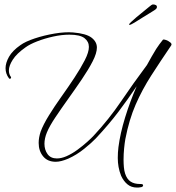

<svg xmlns="http://www.w3.org/2000/svg" viewBox="-20 -719 792 864"><path d="M596 125Q571 125 553.5 110.5Q536 96 525 72Q517 52 513.5 32Q510 12 510 -8Q510 -33 513 -57Q521 -119 543 -190.5Q565 -262 595 -331Q556 -273 513 -216Q470 -159 411 -96Q393 -77 359 -49.5Q325 -22 287 -5Q254 9 231 9Q194 9 174 -15.5Q154 -40 154 -76Q154 -100 163 -127Q175 -159 200 -199.5Q225 -240 256 -283.5Q287 -327 315 -369.5Q343 -412 361.5 -448Q380 -484 380 -508Q380 -532 360 -547.5Q340 -563 292 -563Q258 -563 219.5 -554.5Q181 -546 147.5 -533Q114 -520 95 -506Q55 -478 37.5 -450.5Q20 -423 20 -402Q20 -385 29 -373Q30 -372 30 -370Q30 -367 26.5 -365Q23 -363 20 -367Q5 -387 5 -412Q5 -436 20.5 -463.5Q36 -491 72 -516Q94 -532 136 -546Q178 -560 225.5 -568Q273 -576 309 -573Q368 -568 392 -549.5Q416 -531 416 -505Q416 -480 397 -443Q378 -406 348.5 -362.5Q319 -319 287.5 -275Q256 -231 229.5 -191.5Q203 -152 191 -123Q180 -96 180 -72Q180 -45 194 -25.5Q208 -6 236 -6Q256 -6 279 -16Q304 -27 328.5 -45Q353 -63 373 -81Q393 -99 402 -109Q470 -182 524.5 -262.5Q579 -343 638 -422L641 -426Q652 -446 662.5 -464.5Q673 -483 683 -499Q690 -510 697.5 -520Q705 -530 713 -540Q716 -543 727 -539Q738 -535 746.5 -528Q755 -521 750 -514Q701 -442 660.5 -379Q620 -316 590.5 -248.5Q561 -181 544 -93Q541 -76 538.5 -51Q536 -26 536 0Q536 17 537.5 33.5Q539 50 543 62Q551 87 567.5 98Q584 109 610 109H613Q624 109 624 115Q624 123 610 124Q606 125 602.5 125Q599 125 596 125ZM563 -607Q561 -607 561 -609Q561 -611 565 -615Q569 -619 571 -621Q578 -628 594 -641.5Q610 -655 627 -668.5Q644 -682 652 -689Q657 -693 661 -696Q665 -699 669 -699Q676 -699 681.5 -696Q687 -693 686 -686Q686 -680 674 -672.5Q662 -665 654 -660Q643 -654 623 -641Q603 -628 585.5 -617.5Q568 -607 563 -607Z"/></svg>

Font: Waterfall
Style: Regular
Weight: 400
Designer: Robert E. Leuschke
Foundry: Robert E. Leuschke
Version: Version 1.010; ttfautohint (v1.8.3)